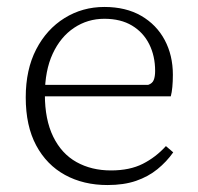

<svg xmlns="http://www.w3.org/2000/svg" viewBox="-20 -520 568 552"><path d="M289 12Q220 12 167 -17Q114 -46 84 -102Q54 -158 54 -240Q54 -320 84 -378Q114 -436 165.5 -468Q217 -500 280 -500Q342 -500 386 -474.5Q430 -449 453.5 -405Q477 -361 477 -305Q477 -286 475.5 -270Q474 -254 471 -243H87V-276H406Q418 -280 422 -290Q426 -300 426 -316Q426 -359 409 -393Q392 -427 359.5 -446.5Q327 -466 280 -466Q232 -466 193 -440Q154 -414 131.5 -365.5Q109 -317 109 -248Q109 -176 133 -127Q157 -78 200 -54Q243 -30 299 -30Q353 -30 390.5 -49Q428 -68 457 -100L478 -82Q459 -55 432.5 -33.5Q406 -12 371 0Q336 12 289 12Z"/></svg>

Font: Source Serif 4 Light
Style: Regular
Weight: 300
Designer: Frank Grießhammer
Foundry: Adobe Systems Incorporated
Version: Version 4.004;hotconv 1.0.116;makeotfexe 2.5.65601